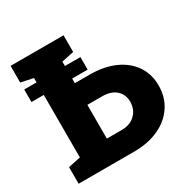

<svg xmlns="http://www.w3.org/2000/svg" viewBox="-161 -857 986 1003"><g transform="rotate(-30 332.5 -355.5)"><path d="M31.7 0V-100.1L106 -115.7V-594.7L31.7 -610.4V-710.9H351.1V-610.4L277.3 -594.7V-464.8H366.2Q452.6 -464.8 516.4 -436.3Q580.1 -407.7 615.2 -356.4Q650.4 -305.2 650.4 -235.8Q650.4 -165.5 615 -112.3Q579.6 -59.1 515.6 -29.5Q451.7 0 366.2 0ZM277.3 -130.4H366.2Q418.5 -130.4 449 -160.6Q479.5 -190.9 479.5 -236.8Q479.5 -280.3 449.7 -307.1Q419.9 -334 366.2 -334H277.3ZM31.7 -492.7V-568.4H370.6V-492.7Z"/></g></svg>

Font: Roboto Slab Black
Style: Regular
Weight: 900
Designer: Google
Version: Version 2.000; ttfautohint (v1.8.1.43-b0c9)